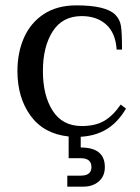

<svg xmlns="http://www.w3.org/2000/svg" viewBox="-20 -500 523 716"><path d="M281 10V50Q371 50 371 123Q371 157 348.5 176.5Q326 196 291 196H231V155H281Q321 155 321 123Q321 90 281 90H236V9Q143 -1 94 -68.5Q45 -136 45 -235Q45 -304 69.5 -359.5Q94 -415 143.5 -447.5Q193 -480 265 -480Q375 -480 410 -445Q427 -428 431 -403.5Q435 -379 435 -315H415Q411 -377 376 -408.5Q341 -440 285 -440Q213 -440 176.5 -383Q140 -326 140 -235Q140 -144 176.5 -87Q213 -30 285 -30Q336 -30 369 -49.5Q402 -69 430 -110L450 -95Q419 -43 377.5 -18Q336 7 281 10Z"/></svg>

Font: El Messiri
Style: Regular
Weight: 400
Designer: Mohamed Gaber
Foundry: Kief Type Foundry
Version: Version 2.006